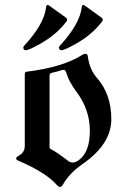

<svg xmlns="http://www.w3.org/2000/svg" viewBox="-20 -738 498 768"><path d="M44.4 0ZM73.2 -537.1ZM215.8 -547.9Q215.8 -551.3 220.7 -556.6Q299.8 -642.6 307.1 -710Q308.1 -718.3 313 -718.3Q315.9 -718.3 320.3 -714.8L386.2 -667.5Q391.1 -664.1 391.1 -659.9Q391.1 -655.8 388.2 -651.9Q348.1 -598.6 280.3 -561Q236.8 -537.1 226.6 -537.1Q215.8 -537.1 215.8 -547.9ZM73.2 -547.9Q73.2 -551.3 78.1 -556.6Q157.2 -642.6 164.6 -710Q165.5 -718.3 170.4 -718.3Q173.3 -718.3 177.7 -714.8L243.7 -667.5Q248.5 -664.1 248.5 -659.9Q248.5 -655.8 245.6 -651.9Q205.6 -598.6 137.7 -561Q94.2 -537.1 84 -537.1Q73.2 -537.1 73.2 -547.9ZM56.6 -116.2Q79.1 -128.9 79.1 -154.8V-441.4Q79.1 -450.2 86.9 -451.2Q232.4 -469.2 310.1 -519Q315.9 -522.9 322.8 -522.9Q329.6 -522.9 331.1 -513.2Q338.4 -460 366.7 -427.7Q425.3 -361.8 425.3 -261.2Q425.3 -161.6 310.5 -82Q258.3 -45.9 231.4 0.5Q226.1 9.8 220.2 9.8Q214.4 9.8 207 1.5Q163.6 -47.9 54.7 -94.7Q44.4 -99.1 44.4 -104.2Q44.4 -109.4 56.6 -116.2ZM178.2 -149.9Q178.2 -144 184.1 -141.1Q210.4 -127.4 252.9 -94.2Q261.2 -87.9 271.7 -87.9Q282.2 -87.9 295.9 -98.1Q339.4 -129.9 339.4 -214.8Q339.4 -299.8 285.6 -371.1Q254.9 -413.1 246.1 -444.3Q242.2 -458.5 235.4 -458.5Q228.5 -458.5 222.2 -456.1Q210 -451.7 187.5 -446.8Q178.2 -444.8 178.2 -435.5Z"/></svg>

Font: UnifrakturMaguntia
Style: Book
Weight: 400
Designer: j. 'mach' wust, Gerrit Ansmann, Georg Duffner, based on a font by Peter Wiegel, original typeface by Carl Albert Fahrenw
Version: Version 2017-03-19